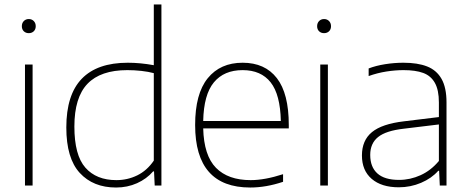

<svg xmlns="http://www.w3.org/2000/svg" viewBox="-20 -828 2096 857"><path d="M91.5 0V-540H125.5V0ZM77.5 -711Q77.5 -725 86.2 -734Q95 -743 108.5 -743Q122 -743 130.8 -734Q139.5 -725 139.5 -711Q139.5 -697 130.8 -688.5Q122 -680 108.5 -680Q95 -680 86.2 -688.5Q77.5 -697 77.5 -711Z M276 -259Q276 -405 345 -476.5Q414 -548 550.5 -548Q606 -548 666.5 -537V-808H700.5V0H670.5L667.5 -63H663.5Q634.5 -29.5 591.5 -10.2Q548.5 9 498 9Q396 9 336 -56.2Q276 -121.5 276 -259ZM666.5 -111V-501.5Q642.5 -508 611.2 -511.5Q580 -515 548.5 -515Q429 -515 370.5 -454Q312 -393 312 -263Q312 -135.5 361 -79.8Q410 -24 499.5 -24Q549 -24 592.5 -45.2Q636 -66.5 666.5 -111Z M1269 -255H887Q890 -134 944 -79Q998 -24 1099 -24Q1161.5 -24 1243.5 -50.5V-16.5Q1167.5 9 1097 9Q851 9 851 -270Q851 -409.5 907.2 -478.8Q963.5 -548 1063 -548Q1162.5 -548 1215.8 -479.2Q1269 -410.5 1269 -270ZM887 -288H1233.5Q1231 -406 1188 -460.5Q1145 -515 1063 -515Q980 -515 934.8 -460.5Q889.5 -406 887 -288Z M1409.5 0V-540H1443.5V0ZM1395.5 -711Q1395.5 -725 1404.2 -734Q1413 -743 1426.5 -743Q1440 -743 1448.8 -734Q1457.5 -725 1457.5 -711Q1457.5 -697 1448.8 -688.5Q1440 -680 1426.5 -680Q1413 -680 1404.2 -688.5Q1395.5 -697 1395.5 -711Z M1973 -371V0H1943L1940 -65.5H1936Q1906.5 -32 1859.5 -12Q1812.5 8 1760 8Q1683 8 1639.2 -29.5Q1595.5 -67 1595.5 -134Q1595.5 -201.5 1640.2 -238.2Q1685 -275 1783 -286.5L1939 -305.5V-370.5Q1939 -426.5 1921 -458.2Q1903 -490 1868.8 -502.5Q1834.5 -515 1781 -515Q1745 -515 1704.8 -508.8Q1664.5 -502.5 1625.5 -488.5V-522.5Q1658 -535 1699.2 -541.5Q1740.5 -548 1780.5 -548Q1844 -548 1886.2 -531.5Q1928.5 -515 1950.8 -476Q1973 -437 1973 -371ZM1939 -109.5V-272.5L1782 -253.5Q1702.5 -244.5 1667.5 -216.2Q1632.5 -188 1632.5 -136.5Q1632.5 -82.5 1664.5 -53.8Q1696.5 -25 1761 -25Q1811 -25 1857.2 -46Q1903.5 -67 1939 -109.5Z"/></svg>

Font: Encode Sans Semi Expanded Thin
Style: Regular
Weight: 250
Width: 6
Designer: Multiple Designers
Foundry: Impallari Type
Version: Version 2.000